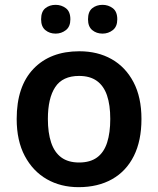

<svg xmlns="http://www.w3.org/2000/svg" viewBox="-20 -764 654 794"><path d="M565 -272Q565 -182 533.5 -119Q502 -56 443.5 -23Q385 10 305 10Q231 10 173.5 -23Q116 -56 82.5 -119Q49 -182 49 -272Q49 -407 118.5 -479.5Q188 -552 308 -552Q384 -552 441.5 -519.5Q499 -487 532 -424.5Q565 -362 565 -272ZM178 -272Q178 -215 191.5 -174.5Q205 -134 233.5 -113Q262 -92 307 -92Q353 -92 381.5 -113Q410 -134 423 -174.5Q436 -215 436 -272Q436 -330 422.5 -369.5Q409 -409 380.5 -429.5Q352 -450 307 -450Q239 -450 208.5 -404Q178 -358 178 -272ZM150 -684Q150 -716 167.5 -730Q185 -744 210 -744Q234 -744 252.5 -730Q271 -716 271 -684Q271 -654 252.5 -639.5Q234 -625 210 -625Q185 -625 167.5 -639.5Q150 -654 150 -684ZM344 -684Q344 -716 361.5 -730Q379 -744 404 -744Q428 -744 446.5 -730Q465 -716 465 -684Q465 -654 446.5 -639.5Q428 -625 404 -625Q379 -625 361.5 -639.5Q344 -654 344 -684Z"/></svg>

Font: Noto Sans Cham SemiBold
Style: Regular
Weight: 600
Version: Version 2.002